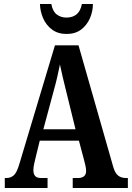

<svg xmlns="http://www.w3.org/2000/svg" viewBox="-20 -941 660 961"><path d="M4 0V-50H13Q34 -50 49.5 -64Q65 -78 78 -124L255 -714H373L547 -105Q556 -74 571.5 -62Q587 -50 611 -50H620V0H344V-50H372Q389 -50 400 -58.5Q411 -67 411 -85Q411 -97 407.5 -112.5Q404 -128 401 -139L375 -237H179L158 -151Q155 -139 151 -121Q147 -103 147 -89Q147 -71 155.5 -60.5Q164 -50 186 -50H218V0ZM197 -294H358L311 -485Q302 -522 294 -555Q286 -588 280 -618Q274 -588 266.5 -555.5Q259 -523 250 -491ZM313 -771Q270 -771 240.5 -793Q211 -815 196 -849.5Q181 -884 180 -921H237Q243 -885 263.5 -869Q284 -853 313 -853Q343 -853 363 -869Q383 -885 390 -921H445Q445 -884 430 -849.5Q415 -815 386 -793Q357 -771 313 -771Z"/></svg>

Font: Noto Serif Hebrew ExtraCondensed
Style: Bold
Weight: 700
Width: 2
Designer: Monotype Design Team
Foundry: Monotype Imaging Inc.
Version: Version 2.004; ttfautohint (v1.8.4.7-5d5b)